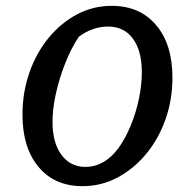

<svg xmlns="http://www.w3.org/2000/svg" viewBox="-20 -629 644 658"><path d="M263 9Q167 9 112 -57Q57 -123 57 -236Q57 -312 80.5 -379.5Q104 -447 146 -498.5Q188 -550 243.5 -579.5Q299 -609 363 -609Q459 -609 515 -543Q571 -477 571 -363Q571 -287 547 -219.5Q523 -152 480.5 -101Q438 -50 382.5 -20.5Q327 9 263 9ZM273 -57Q337 -57 385 -120Q409 -153 427.5 -197.5Q446 -242 456 -290Q466 -338 466 -382Q466 -455 435.5 -496.5Q405 -538 351 -538Q297 -538 250 -503Q223 -462 203 -411Q183 -360 171.5 -308Q160 -256 160 -211Q160 -140 190.5 -98.5Q221 -57 273 -57Z"/></svg>

Font: Piazzolla SC Medium
Style: Italic
Weight: 500
Italic angle: -11.3°
Designer: Juan Pablo del Peral
Foundry: Huerta Tipografica
Version: Version 1.330